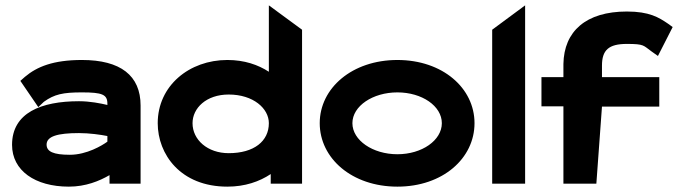

<svg xmlns="http://www.w3.org/2000/svg" viewBox="-20 -686 2546 717"><path d="M56 -384 123 -286 144 -306C183 -334 215 -341 286 -341C362 -341 381 -333 381 -299V-294C356 -300 316 -308 275 -308C134 -308 25 -265 25 -145C25 -49 111 11 237 11C300 11 351 -10 389 -32V0H505V-292C505 -404 430 -462 286 -462C179 -462 118 -437 73 -399ZM154 -146C154 -177 195 -189 275 -189C314 -189 356 -183 381 -178V-157C362 -143 304 -108 241 -108C179 -108 154 -120 154 -146Z M991 -36V0H1108V-575L984 -666V-418C944 -444 893 -462 829 -462C687 -462 569 -366 569 -226C569 -110 654 11 829 11C895 11 949 -8 991 -36ZM984 -226C984 -159 929 -114 834 -114C755 -114 699 -164 699 -226C699 -282 750 -333 834 -333C926 -333 984 -281 984 -226Z M1464 -341C1556 -341 1630 -290 1630 -226C1630 -162 1556 -110 1464 -110C1372 -110 1296 -162 1296 -226C1296 -290 1372 -341 1464 -341ZM1464 11C1634 11 1752 -95 1752 -226C1752 -357 1633 -462 1464 -462C1295 -462 1174 -357 1174 -226C1174 -95 1294 11 1464 11Z M1941 0V-666L1818 -575V0Z M2474 -598C2440 -621 2405 -643 2321 -643C2168 -643 2086 -569 2084 -447V-398H2002V-289H2084V0H2207L2228 -288H2442V-398H2228V-441C2228 -499 2253 -522 2321 -522C2387 -522 2382 -516 2413 -494L2437 -477L2492 -585Z"/></svg>

Font: Charger
Style: Hemi
Weight: 900
Designer: Jasper
Foundry: Cannot Into Space Fonts
Version: Version 0.99